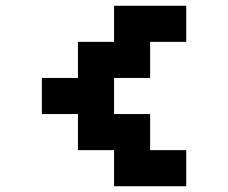

<svg xmlns="http://www.w3.org/2000/svg" viewBox="-20 -645 790 665"><path d="M375 0V-125H250V-250H125V-375H250V-500H375V-625H625V-500H500V-375H375V-250H500V-125H625V0Z"/></svg>

Font: Silkscreen
Style: Bold
Weight: 700
Designer: Jason Kottke
Foundry: Jason Kottke
Version: Version 1.001; ttfautohint (v1.8.4.7-5d5b)